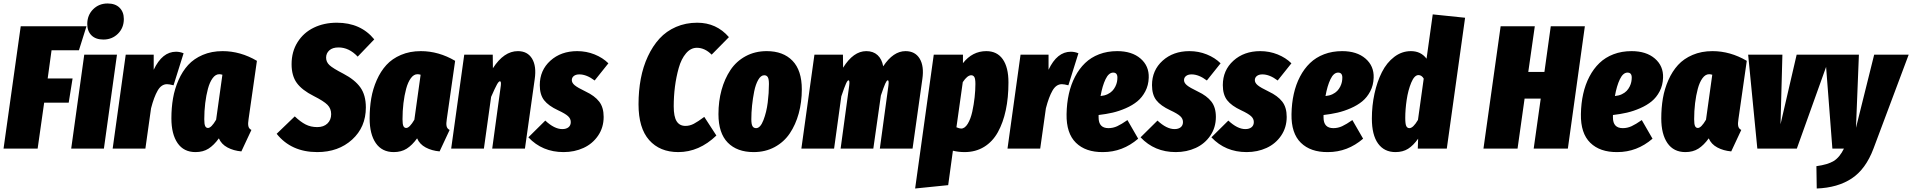

<svg xmlns="http://www.w3.org/2000/svg" viewBox="-30 -845 10875 1092"><path d="M461.9 -695.8 418.9 -559.1H263.2L241.2 -398.9H382.8L360.8 -261.2H221.2L184.1 0H-9.8L87.9 -695.8Z M558.1 -620.1Q514.2 -620.1 490.2 -644Q466.3 -668 466.3 -708Q466.3 -758.8 499.5 -792Q532.7 -825.2 582 -825.2Q626 -825.2 650.1 -801Q674.3 -776.9 674.3 -736.8Q674.3 -686.5 640.9 -653.3Q607.4 -620.1 558.1 -620.1ZM635.3 -534.2 561 0H375L449.2 -534.2Z M971.2 -550.8Q993.2 -550.8 1014.2 -542L957 -359.9Q932.6 -366.2 919.9 -366.2Q887.7 -366.2 866.7 -329.8Q845.7 -293.5 829.1 -229L796.9 0H610.8L685.1 -534.2H844.2V-448.2Q892.6 -550.8 971.2 -550.8Z M1235.8 -554.2Q1337.4 -554.2 1431.2 -499L1383.8 -168Q1379.4 -142.1 1382.6 -127.4Q1385.7 -112.8 1399.9 -106L1342.8 16.1Q1298.3 12.2 1263.7 -6.3Q1229 -24.9 1214.8 -58.1Q1186.5 -19 1155.8 0.5Q1125 20 1082 20Q1015.1 20 980 -31Q944.8 -82 944.8 -171.9Q944.8 -231.9 954.1 -285.9Q963.4 -339.8 985.4 -389.6Q1007.3 -439.5 1040 -475.3Q1072.8 -511.2 1123 -532.7Q1173.3 -554.2 1235.8 -554.2ZM1216.8 -422.9Q1195.8 -422.9 1179.2 -400.1Q1162.6 -377.4 1152.6 -340.1Q1142.6 -302.7 1137.2 -258.3Q1131.8 -213.9 1131.8 -167Q1131.8 -138.7 1137 -127.9Q1142.1 -117.2 1152.8 -117.2Q1171.9 -117.2 1199.2 -164.1L1234.9 -419.9Q1226.1 -422.9 1216.8 -422.9Z M1885.7 -715.8Q2021.5 -715.8 2098.6 -621.1L2004.4 -522.9Q1955.1 -575.2 1895.5 -575.2Q1861.3 -575.2 1843 -558.6Q1824.7 -542 1824.7 -517.1Q1824.7 -492.2 1844 -474.4Q1863.3 -456.5 1922.9 -425.8Q1988.3 -391.6 2019.5 -347.9Q2050.8 -304.2 2050.8 -233.9Q2050.8 -122.1 1972.7 -51Q1894.5 20 1774.4 20Q1626.5 20 1543.5 -84L1646.5 -183.1Q1678.7 -152.3 1708 -137.2Q1737.3 -122.1 1774.4 -122.1Q1811 -122.1 1832.3 -142.6Q1853.5 -163.1 1853.5 -195.8Q1853.5 -227.5 1832.5 -248.8Q1811.5 -270 1754.4 -298.8Q1687.5 -332.5 1658 -373.3Q1628.4 -414.1 1628.4 -480Q1628.4 -551.3 1662.6 -605.5Q1696.8 -659.7 1754.9 -687.7Q1813 -715.8 1885.7 -715.8Z M2363.3 -554.2Q2464.8 -554.2 2558.6 -499L2511.2 -168Q2506.8 -142.1 2510 -127.4Q2513.2 -112.8 2527.3 -106L2470.2 16.1Q2425.8 12.2 2391.1 -6.3Q2356.4 -24.9 2342.3 -58.1Q2314 -19 2283.2 0.5Q2252.4 20 2209.5 20Q2142.6 20 2107.4 -31Q2072.3 -82 2072.3 -171.9Q2072.3 -231.9 2081.5 -285.9Q2090.8 -339.8 2112.8 -389.6Q2134.8 -439.5 2167.5 -475.3Q2200.2 -511.2 2250.5 -532.7Q2300.8 -554.2 2363.3 -554.2ZM2344.2 -422.9Q2323.2 -422.9 2306.6 -400.1Q2290 -377.4 2280 -340.1Q2270 -302.7 2264.6 -258.3Q2259.3 -213.9 2259.3 -167Q2259.3 -138.7 2264.4 -127.9Q2269.5 -117.2 2280.3 -117.2Q2299.3 -117.2 2326.7 -164.1L2362.3 -419.9Q2353.5 -422.9 2344.2 -422.9Z M2915.5 -554.2Q2970.2 -554.2 2996.1 -511.5Q3022 -468.8 3011.2 -395L2955.6 0H2769.5L2818.4 -357.9Q2821.3 -382.8 2813.5 -382.8Q2806.6 -382.8 2796.4 -364.5Q2786.1 -346.2 2763.2 -293.9L2722.2 0H2536.1L2610.4 -534.2H2772.5L2773.4 -457Q2835.9 -554.2 2915.5 -554.2Z M3252.9 -554.2Q3305.2 -554.2 3351.8 -535.4Q3398.4 -516.6 3430.2 -484.9L3352.1 -387.2Q3306.2 -421.9 3265.1 -421.9Q3245.1 -421.9 3233.6 -412.8Q3222.2 -403.8 3222.2 -389.2Q3222.2 -374 3238.3 -360.4Q3254.4 -346.7 3301.3 -324.2Q3352.1 -300.3 3377.7 -267.3Q3403.3 -234.4 3403.3 -180.2Q3403.3 -120.1 3371.8 -73.7Q3340.3 -27.3 3288.8 -3.7Q3237.3 20 3175.3 20Q3054.2 20 2975.1 -64L3071.3 -159.2Q3123 -110.8 3168 -110.8Q3190.4 -110.8 3203.4 -121.3Q3216.3 -131.8 3216.3 -150.9Q3216.3 -169.9 3200.7 -184.3Q3185.1 -198.7 3144 -217.8Q3089.4 -243.2 3064.7 -274.9Q3040 -306.6 3040 -360.8Q3040 -445.3 3100.3 -499.8Q3160.6 -554.2 3252.9 -554.2Z M3935.5 -715.8Q4044.9 -715.8 4115.7 -633.8L4017.6 -534.2Q3978.5 -573.2 3933.6 -573.2Q3898.4 -573.2 3871.6 -541.5Q3844.7 -509.8 3830.3 -458.5Q3815.9 -407.2 3808.8 -352.1Q3801.8 -296.9 3801.8 -240.2Q3801.8 -181.6 3818.4 -155.3Q3835 -128.9 3868.7 -128.9Q3893.1 -128.9 3916.3 -141.1Q3939.5 -153.3 3975.6 -180.2L4044.4 -74.2Q3946.3 20 3827.6 20Q3722.7 20 3662.1 -48.3Q3601.6 -116.7 3601.6 -252Q3601.6 -328.6 3614.5 -397.2Q3627.4 -465.8 3654.8 -524.4Q3682.1 -583 3720.9 -625.5Q3759.8 -668 3814.9 -691.9Q3870.1 -715.8 3935.5 -715.8Z M4256.3 20Q4162.1 20 4109.1 -33.9Q4056.2 -87.9 4056.2 -195.8Q4056.2 -269 4073.7 -333Q4091.3 -397 4124.5 -446.8Q4157.7 -496.6 4210.9 -525.4Q4264.2 -554.2 4330.6 -554.2Q4424.3 -554.2 4477.3 -499.5Q4530.3 -444.8 4530.3 -336.9Q4530.3 -263.7 4512.7 -199.7Q4495.1 -135.7 4461.9 -86.4Q4428.7 -37.1 4375.7 -8.5Q4322.8 20 4256.3 20ZM4270.5 -116.2Q4294.4 -116.2 4312 -161.6Q4329.6 -207 4336.4 -261.7Q4343.3 -316.4 4343.3 -367.2Q4343.3 -395 4336.9 -406Q4330.6 -417 4316.4 -417Q4297.4 -417 4282.5 -391.1Q4267.6 -365.2 4259.5 -325.2Q4251.5 -285.2 4247.3 -244.4Q4243.2 -203.6 4243.2 -167Q4243.2 -138.7 4249.8 -127.4Q4256.3 -116.2 4270.5 -116.2Z M5120.1 -554.2Q5174.8 -554.2 5200.7 -511.5Q5226.6 -468.8 5215.8 -395L5160.2 0H4974.1L5022.9 -357.9Q5026.9 -388.2 5019 -388.2Q5013.2 -388.2 5004.9 -369.6Q4996.6 -351.1 4980 -301.8L4937 0H4751L4799.8 -357.9Q4803.7 -388.2 4795.9 -388.2Q4790 -388.2 4781.5 -369.1Q4772.9 -350.1 4754.9 -296.9L4713.9 0H4527.8L4602.1 -534.2H4764.2L4765.1 -460Q4823.7 -554.2 4897 -554.2Q4936.5 -554.2 4961.2 -531.5Q4985.8 -508.8 4993.2 -467.8Q5050.3 -554.2 5120.1 -554.2Z M5174.8 227.1 5280.8 -534.2H5446.8V-485.8Q5500.5 -554.2 5579.6 -554.2Q5640.6 -554.2 5673.1 -508.3Q5705.6 -462.4 5705.6 -376Q5705.6 -289.6 5690.4 -218.5Q5675.3 -147.5 5645.5 -93.5Q5615.7 -39.6 5567.4 -9.8Q5519 20 5455.6 20Q5421.9 20 5389.6 12.2L5362.8 208ZM5436.5 -113.8Q5457.5 -113.8 5474.1 -141.1Q5490.7 -168.5 5499.8 -209.7Q5508.8 -251 5513.2 -291.7Q5517.6 -332.5 5517.6 -367.2Q5517.6 -397 5511.5 -407Q5505.4 -417 5493.7 -417Q5471.7 -417 5445.8 -377.9L5409.7 -121.1Q5426.8 -113.8 5436.5 -113.8Z M6060.5 -550.8Q6082.5 -550.8 6103.5 -542L6046.4 -359.9Q6022 -366.2 6009.3 -366.2Q5977.1 -366.2 5956.1 -329.8Q5935.1 -293.5 5918.5 -229L5886.2 0H5700.2L5774.4 -534.2H5933.6V-448.2Q5981.9 -550.8 6060.5 -550.8Z M6324.2 -554.2Q6407.7 -554.2 6456.8 -512Q6505.9 -469.7 6503.4 -402.8Q6502 -359.9 6483.9 -325.4Q6465.8 -291 6438.5 -268.6Q6411.1 -246.1 6373 -229.5Q6335 -212.9 6297.9 -204.3Q6260.7 -195.8 6218.3 -190.9V-176.8Q6218.3 -116.2 6274.4 -116.2Q6300.3 -116.2 6324.2 -127.2Q6348.1 -138.2 6382.3 -162.1L6443.4 -56.2Q6355 20 6243.2 20Q6144.5 21 6089.4 -33Q6034.2 -86.9 6036.1 -195.8Q6037.1 -257.3 6049.1 -310.8Q6061 -364.3 6084.5 -409.2Q6107.9 -454.1 6141.4 -486.3Q6174.8 -518.6 6221.4 -536.4Q6268.1 -554.2 6324.2 -554.2ZM6229.5 -298.8Q6251.5 -300.8 6268.6 -308.8Q6285.6 -316.9 6296.1 -327.9Q6306.6 -338.9 6313.5 -352.8Q6320.3 -366.7 6322.8 -379.2Q6325.2 -391.6 6325.2 -403.8Q6325.2 -432.1 6301.3 -432.1Q6275.9 -432.1 6257.8 -394.5Q6239.7 -356.9 6229.5 -298.8Z M6734.9 -554.2Q6787.1 -554.2 6833.7 -535.4Q6880.4 -516.6 6912.1 -484.9L6834 -387.2Q6788.1 -421.9 6747.1 -421.9Q6727.1 -421.9 6715.6 -412.8Q6704.1 -403.8 6704.1 -389.2Q6704.1 -374 6720.2 -360.4Q6736.3 -346.7 6783.2 -324.2Q6834 -300.3 6859.6 -267.3Q6885.3 -234.4 6885.3 -180.2Q6885.3 -120.1 6853.8 -73.7Q6822.3 -27.3 6770.8 -3.7Q6719.2 20 6657.2 20Q6536.1 20 6457 -64L6553.2 -159.2Q6605 -110.8 6649.9 -110.8Q6672.4 -110.8 6685.3 -121.3Q6698.2 -131.8 6698.2 -150.9Q6698.2 -169.9 6682.6 -184.3Q6667 -198.7 6626 -217.8Q6571.3 -243.2 6546.6 -274.9Q6522 -306.6 6522 -360.8Q6522 -445.3 6582.3 -499.8Q6642.6 -554.2 6734.9 -554.2Z M7137.7 -554.2Q7189.9 -554.2 7236.6 -535.4Q7283.2 -516.6 7314.9 -484.9L7236.8 -387.2Q7190.9 -421.9 7149.9 -421.9Q7129.9 -421.9 7118.4 -412.8Q7106.9 -403.8 7106.9 -389.2Q7106.9 -374 7123 -360.4Q7139.2 -346.7 7186 -324.2Q7236.8 -300.3 7262.5 -267.3Q7288.1 -234.4 7288.1 -180.2Q7288.1 -120.1 7256.6 -73.7Q7225.1 -27.3 7173.6 -3.7Q7122.1 20 7060.1 20Q6939 20 6859.9 -64L6956.1 -159.2Q7007.8 -110.8 7052.7 -110.8Q7075.2 -110.8 7088.1 -121.3Q7101.1 -131.8 7101.1 -150.9Q7101.1 -169.9 7085.4 -184.3Q7069.8 -198.7 7028.8 -217.8Q6974.1 -243.2 6949.5 -274.9Q6924.8 -306.6 6924.8 -360.8Q6924.8 -445.3 6985.1 -499.8Q7045.4 -554.2 7137.7 -554.2Z M7603.5 -554.2Q7687 -554.2 7736.1 -512Q7785.2 -469.7 7782.7 -402.8Q7781.2 -359.9 7763.2 -325.4Q7745.1 -291 7717.8 -268.6Q7690.4 -246.1 7652.3 -229.5Q7614.3 -212.9 7577.1 -204.3Q7540 -195.8 7497.6 -190.9V-176.8Q7497.6 -116.2 7553.7 -116.2Q7579.6 -116.2 7603.5 -127.2Q7627.4 -138.2 7661.6 -162.1L7722.7 -56.2Q7634.3 20 7522.5 20Q7423.8 21 7368.7 -33Q7313.5 -86.9 7315.4 -195.8Q7316.4 -257.3 7328.4 -310.8Q7340.3 -364.3 7363.8 -409.2Q7387.2 -454.1 7420.7 -486.3Q7454.1 -518.6 7500.7 -536.4Q7547.4 -554.2 7603.5 -554.2ZM7508.8 -298.8Q7530.8 -300.8 7547.9 -308.8Q7564.9 -316.9 7575.4 -327.9Q7585.9 -338.9 7592.8 -352.8Q7599.6 -366.7 7602.1 -379.2Q7604.5 -391.6 7604.5 -403.8Q7604.5 -432.1 7580.6 -432.1Q7555.2 -432.1 7537.1 -394.5Q7519 -356.9 7508.8 -298.8Z M8118.7 -763.2 8302.7 -744.1 8198.7 0H8033.7L8035.6 -56.2Q8008.3 -17.6 7978.5 1.2Q7948.7 20 7906.7 20Q7842.8 20 7807.6 -28.8Q7772.5 -77.6 7772.5 -170.9Q7772.5 -244.1 7787.4 -312.3Q7802.2 -380.4 7829.6 -434.6Q7856.9 -488.8 7899.9 -521.5Q7942.9 -554.2 7994.6 -554.2Q8051.3 -554.2 8083.5 -511.2ZM8037.6 -418Q8014.2 -418 7996.3 -374.8Q7978.5 -331.5 7970.5 -277.1Q7962.4 -222.7 7962.4 -173.8Q7962.4 -139.2 7968.3 -127.7Q7974.1 -116.2 7985.8 -116.2Q8007.3 -116.2 8034.7 -163.1L8067.4 -397.9Q8055.7 -418 8037.6 -418Z M8601.1 0H8407.2L8504.9 -695.8H8699.2L8662.1 -436H8753.9L8790 -695.8H8983.9L8887.2 0H8692.9L8732.9 -284.2H8641.1Z M9249.5 -554.2Q9333 -554.2 9382.1 -512Q9431.2 -469.7 9428.7 -402.8Q9427.2 -359.9 9409.2 -325.4Q9391.1 -291 9363.8 -268.6Q9336.4 -246.1 9298.3 -229.5Q9260.3 -212.9 9223.1 -204.3Q9186 -195.8 9143.6 -190.9V-176.8Q9143.6 -116.2 9199.7 -116.2Q9225.6 -116.2 9249.5 -127.2Q9273.4 -138.2 9307.6 -162.1L9368.7 -56.2Q9280.3 20 9168.5 20Q9069.8 21 9014.6 -33Q8959.5 -86.9 8961.4 -195.8Q8962.4 -257.3 8974.4 -310.8Q8986.3 -364.3 9009.8 -409.2Q9033.2 -454.1 9066.7 -486.3Q9100.1 -518.6 9146.7 -536.4Q9193.4 -554.2 9249.5 -554.2ZM9154.8 -298.8Q9176.8 -300.8 9193.8 -308.8Q9210.9 -316.9 9221.4 -327.9Q9231.9 -338.9 9238.8 -352.8Q9245.6 -366.7 9248 -379.2Q9250.5 -391.6 9250.5 -403.8Q9250.5 -432.1 9226.6 -432.1Q9201.2 -432.1 9183.1 -394.5Q9165 -356.9 9154.8 -298.8Z M9709.5 -554.2Q9811 -554.2 9904.8 -499L9857.4 -168Q9853 -142.1 9856.2 -127.4Q9859.4 -112.8 9873.5 -106L9816.4 16.1Q9772 12.2 9737.3 -6.3Q9702.6 -24.9 9688.5 -58.1Q9660.2 -19 9629.4 0.5Q9598.6 20 9555.7 20Q9488.8 20 9453.6 -31Q9418.5 -82 9418.5 -171.9Q9418.5 -231.9 9427.7 -285.9Q9437 -339.8 9459 -389.6Q9481 -439.5 9513.7 -475.3Q9546.4 -511.2 9596.7 -532.7Q9647 -554.2 9709.5 -554.2ZM9690.4 -422.9Q9669.4 -422.9 9652.8 -400.1Q9636.2 -377.4 9626.2 -340.1Q9616.2 -302.7 9610.8 -258.3Q9605.5 -213.9 9605.5 -167Q9605.5 -138.7 9610.6 -127.9Q9615.7 -117.2 9626.5 -117.2Q9645.5 -117.2 9672.9 -164.1L9708.5 -419.9Q9699.7 -422.9 9690.4 -422.9Z M10380.9 -534.2 10189.5 0H9964.8L9912.6 -534.2H10107.4L10096.7 -138.2L10188.5 -534.2Z M10825.7 -534.2 10625.5 0Q10581.5 117.2 10501.7 169.9Q10421.9 222.7 10302.7 227.1L10300.8 100.1Q10365.7 91.3 10399.4 70.6Q10433.1 49.8 10457.5 0H10391.6L10350.6 -534.2H10542.5L10525.9 -118.2L10629.4 -534.2Z"/></svg>

Font: Fira Sans Compressed Heavy
Style: Italic
Weight: 900
Width: 3
Italic angle: -8°
Designer: Carrois Corporate & Edenspiekermann AG
Foundry: Carrois Corporate GbR & Edenspiekermann AG
Version: Version 4.203;PS 004.203;hotconv 1.0.88;makeotf.lib2.5.64775